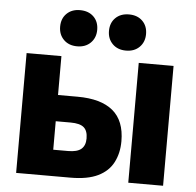

<svg xmlns="http://www.w3.org/2000/svg" viewBox="-52 -792 865 846"><g transform="rotate(5 380.0 -369.5)"><path d="M50 0V-530H204V-358H290Q394 -358 447 -314Q500 -270 500 -179Q500 -127 479 -86Q458 -45 412 -22.5Q366 0 290 0ZM204 -116H270Q310 -116 328 -131.5Q346 -147 346 -178Q346 -212 328.5 -227Q311 -242 270 -242H204ZM546 0V-530H700V0ZM269 -579Q232 -579 209.5 -601.5Q187 -624 187 -659Q187 -695 209.5 -717Q232 -739 268 -739Q306 -739 328.5 -717Q351 -695 351 -659Q351 -624 328.5 -601.5Q306 -579 269 -579ZM485 -579Q448 -579 425.5 -601.5Q403 -624 403 -659Q403 -695 425.5 -717Q448 -739 485 -739Q522 -739 544.5 -717Q567 -695 567 -659Q567 -624 544.5 -601.5Q522 -579 485 -579Z"/></g></svg>

Font: Golos Text
Style: Bold
Weight: 700
Designer: A.Korolkova, Vitaly Kuzmin
Foundry: ParaType Ltd
Version: Version 2.004